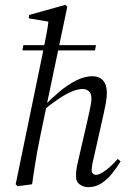

<svg xmlns="http://www.w3.org/2000/svg" viewBox="-20 -764 553 796"><path d="M345 12Q327 12 311 1Q295 -10 295 -32Q295 -41 296 -54Q297 -67 303 -93L342 -262Q347 -285 353 -312Q359 -339 359 -356Q359 -376 348.5 -385.5Q338 -395 323 -395Q303 -395 278.5 -385Q254 -375 223.5 -354.5Q193 -334 155 -303V-322H160Q192 -355 226.5 -384Q261 -413 296 -430.5Q331 -448 362 -448Q391 -448 407 -430.5Q423 -413 423 -380Q423 -358 418.5 -335Q414 -312 409 -289L368 -107Q364 -91 362 -78.5Q360 -66 360 -58Q360 -49 365.5 -44Q371 -39 378 -39Q392 -39 417 -57Q442 -75 468 -105L480 -95Q465 -70 445 -45Q425 -20 400.5 -4Q376 12 345 12ZM53 8 45 0 155 -533Q163 -574 171 -614Q179 -654 183 -694L200 -671L99 -688L101 -702L251 -744L259 -736L173 -326L172 -320L147 -200Q140 -167 134 -133.5Q128 -100 123 -67Q118 -34 113 0ZM73 -555 77 -577H378L374 -555Z"/></svg>

Font: Source Serif 4 60pt
Style: Italic
Weight: 400
Italic angle: -12°
Version: Version 4.004;hotconv 1.0.116;makeotfexe 2.5.65601